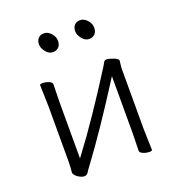

<svg xmlns="http://www.w3.org/2000/svg" viewBox="-128 -800 840 912"><g transform="rotate(-20 291.5 -344.0)"><path d="M388 -597Q369 -597 353.5 -616Q338 -635 338 -654Q338 -673 348.5 -684.5Q359 -696 378 -696Q397 -696 413 -678Q429 -660 429 -640Q429 -620 418 -608.5Q407 -597 388 -597ZM205 -597Q186 -597 170.5 -616Q155 -635 155 -654Q155 -673 165.5 -684.5Q176 -696 195 -696Q214 -696 230 -678Q246 -660 246 -640Q246 -620 235 -608.5Q224 -597 205 -597ZM427 -18 429 -106V-394L420 -380Q286 -169 181 -28Q171 -15 164 -3.5Q157 8 143.5 8Q130 8 111 -5Q94 -18 94 -29V-31Q97 -58 97 -86V-364L94 -471Q94 -476 108.5 -476Q123 -476 139 -469.5Q155 -463 155 -453L153 -364V-79L162 -91Q266 -228 408 -453Q413 -462 417.5 -470Q422 -478 431.5 -478Q441 -478 455 -473Q488 -463 489 -452L485 -416V-106L488 0Q488 5 473.5 5Q459 5 443 -1.5Q427 -8 427 -18Z"/></g></svg>

Font: LXGW WenKai Lite Light
Style: Regular
Weight: 300
Designer: LXGW / Fontworks Inc.
Foundry: LXGW / Fontworks Inc.
Version: Version 1.511; March 25, 2025